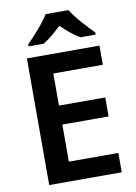

<svg xmlns="http://www.w3.org/2000/svg" viewBox="-100 -1002 754 1066"><g transform="rotate(-10 276.5 -469.0)"><path d="M363 -938H234C207 -892 148 -828 110 -790V-778H195C230 -800 262 -827 298 -861C333 -827 367 -798 402 -778H488V-790C452 -826 390 -892 363 -938ZM498 0V-109H219V-318H480V-425H219V-606H498V-714H89V0Z"/></g></svg>

Font: Noto Sans Lao SemiBold
Style: Regular
Weight: 600
Designer: Monotype Design Team
Foundry: Monotype Imaging Inc.
Version: Version 2.003